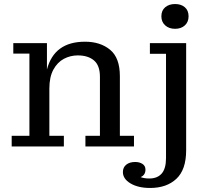

<svg xmlns="http://www.w3.org/2000/svg" viewBox="-20 -727 1035 953"><path d="M849 -584Q819 -584 800 -601Q781 -618 781 -646Q781 -675 800 -691Q819 -707 849 -707Q879 -707 897.5 -691Q916 -675 916 -646Q916 -618 897.5 -601Q879 -584 849 -584ZM38 0V-53H126V-461H46V-513H213V-382Q249 -520 402 -520Q478 -520 526.5 -480Q575 -440 575 -349V-53H645V0H404V-53H476V-346Q476 -402 446.5 -427Q417 -452 366 -452Q329 -452 297 -435Q265 -418 245 -381.5Q225 -345 225 -287V-53H297V0ZM651 77Q672 77 687 86.5Q702 96 702 115Q702 142 678 152Q696 159 721 159Q761 159 782.5 134.5Q804 110 804 58V-460H724V-513H904V19Q904 115 855.5 160.5Q807 206 725 206Q666 206 628 183.5Q590 161 590 127Q590 104 606.5 90.5Q623 77 651 77Z"/></svg>

Font: Montagu Slab 16pt
Style: Regular
Weight: 400
Designer: Florian Karsten
Foundry: Florian Karsten
Version: Version 1.000; ttfautohint (v1.8.3)